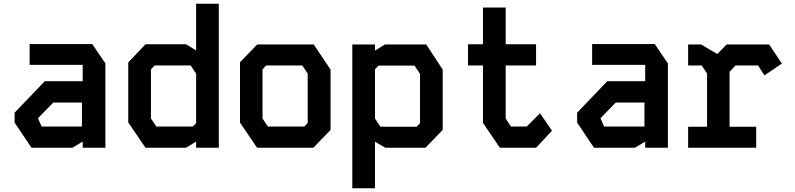

<svg xmlns="http://www.w3.org/2000/svg" viewBox="-20 -788 4240 1024"><path d="M138 -553V-442H421V-355H219L58 -187V-134L148 0H366L421 -33V0H542V-450L472 -553ZM183 -156V-158L264 -241H417V-113H202Z M1026 -768H1147V0H1026V-33L972 0H756L664 -135V-455L756 -552H972L1026 -519ZM785 -156 814 -113H1008L1026 -131V-395L997 -439H805L785 -418Z M1352 -551H1653L1743 -417V-95L1651 0H1351L1260 -134V-456ZM1380 -156 1409 -113H1603L1621 -132V-396L1592 -439H1399L1380 -418Z M2033 -551 1980 -518V-551H1859V216H1980V-32L2035 0H2249L2341 -95V-417L2253 -551ZM1980 -156V-419L1999 -438H2191L2220 -394V-131L2202 -112H2009Z M2556 -748H2677V-552H2839V-439H2677V-156L2705 -113H2789L2860 -184L2924 -91L2839 0H2646L2556 -132V-439H2476V-552H2556Z M3138 -553V-442H3421V-355H3219L3058 -187V-134L3148 0H3366L3421 -33V0H3542V-450L3472 -553ZM3183 -156V-158L3264 -241H3417V-113H3202Z M3650 -551V-439H3722L3751 -396V-112H3650V0H4013V-112H3871V-405L3903 -439H4023L4057 -386L4150 -449L4082 -551H3855L3806 -500L3719 -551Z"/></svg>

Font: Kode Mono
Style: Bold
Weight: 700
Monospace: yes
Designer: Isa Ozler
Foundry: Kadena LLC
Version: Version 1.206;gftools[0.9.28]